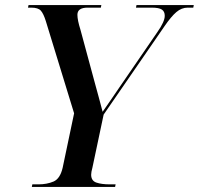

<svg xmlns="http://www.w3.org/2000/svg" viewBox="-20 -734 781 754"><path d="M105 0 107 -10H131Q164 -10 190 -21Q216 -32 226 -75L271 -289L160 -651Q151 -680 140.5 -692Q130 -704 103 -704H90L92 -714H378L376 -704H324Q284 -704 284 -676Q284 -655 296 -617L352 -410Q360 -380 368 -351.5Q376 -323 383 -295Q398 -317 414.5 -340.5Q431 -364 449 -391L598 -608Q627 -649 627 -672Q627 -689 615.5 -696.5Q604 -704 576 -704H514L516 -714H741L739 -704H717Q693 -704 672.5 -686.5Q652 -669 626 -631L387 -284L343 -76Q338 -58 338 -48Q338 -24 358.5 -17Q379 -10 411 -10H434L432 0Z"/></svg>

Font: Noto Serif Display Medium
Style: Italic
Weight: 500
Italic angle: -12°
Designer: Monotype Design Team
Foundry: Monotype Imaging Inc.
Version: Version 2.009